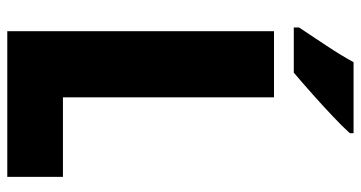

<svg xmlns="http://www.w3.org/2000/svg" viewBox="-246 -720 967 514"><g transform="rotate(90 237.0 -463.5)"><path d="M64 0V-714H241V-149H454V0ZM337 -917Q321 -899 292.5 -872Q264 -845 232.5 -817Q201 -789 175 -767H54V-781Q78 -817 103.5 -855.5Q129 -894 147 -927H337Z"/></g></svg>

Font: Noto Sans Tamil Condensed Black
Style: Regular
Weight: 900
Width: 3
Designer: Jelle Bosma - Monotype Design Team
Foundry: Monotype Imaging Inc.
Version: Version 2.004; ttfautohint (v1.8.4.7-5d5b)